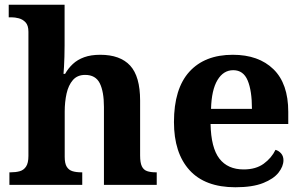

<svg xmlns="http://www.w3.org/2000/svg" viewBox="-20 -780 1279 810"><path d="M19.7 0V-53H25.4Q46.7 -53 63.4 -57.7Q80.2 -62.4 90 -77.4Q99.9 -92.3 99.9 -122.1V-645.9Q99.9 -673 87.8 -685.8Q75.7 -698.6 59.2 -702.8Q42.8 -707 28.9 -707H16.8V-760H252.5V-587.6Q252.5 -564.3 251.8 -540.8Q251 -517.2 250 -498Q249 -478.8 247.9 -468.3H254.6Q267.9 -492 287.4 -510.1Q306.8 -528.3 335.2 -538.6Q363.6 -548.9 402.8 -548.9Q487 -548.9 529.1 -503.3Q571.1 -457.6 571.1 -355.8V-123.9Q571.1 -93.4 578.5 -78.2Q585.9 -63 600.8 -58Q615.6 -53 637.6 -53H641.2V0H418.5V-328.8Q418.5 -393.2 401 -428.6Q383.4 -464 339.2 -464Q306.4 -464 287.5 -442.3Q268.6 -420.5 260.8 -385.2Q253 -349.9 253 -309V-118.3Q253 -90.4 261.6 -76.5Q270.2 -62.6 285.8 -57.8Q301.4 -53 323.4 -53H327V0Z M973.1 10Q845 10 779.4 -62.3Q713.9 -134.6 713.9 -265.2Q713.9 -405.7 778.8 -477.3Q843.8 -548.9 962 -548.9Q1071.2 -548.9 1133.6 -488Q1196.1 -427.2 1196.1 -308.2V-256.9H868.3Q870.3 -156.6 905.5 -110.9Q940.7 -65.2 1008 -65.2Q1059.4 -65.2 1092.5 -89.3Q1125.5 -113.4 1142.3 -147.9Q1156.3 -143.8 1166.1 -132.5Q1175.8 -121.1 1175.8 -104.1Q1175.8 -78.3 1155.1 -51.8Q1134.3 -25.3 1089.8 -7.7Q1045.3 10 973.1 10ZM1042.9 -320.8Q1042.9 -397.3 1024.8 -440.6Q1006.6 -483.9 964 -483.9Q922.4 -483.9 897.4 -442.1Q872.4 -400.4 870.3 -320.8Z"/></svg>

Font: Noto Serif Lao
Style: Regular
Weight: 400
Designer: Monotype Design Team
Foundry: Monotype Imaging Inc.
Version: Version 2.003